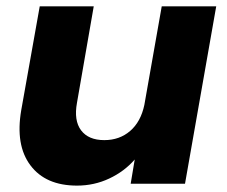

<svg xmlns="http://www.w3.org/2000/svg" viewBox="-20 -578 714 604"><path d="M660.2 -558.1 562 0H391.1L403.8 -76.2Q371.1 -38.6 323.7 -16.4Q276.4 5.9 222.2 5.9Q123.5 5.9 75.7 -57.9Q27.8 -121.6 46.9 -231.9L105 -558.1H274.9L222.2 -254.9Q211.9 -198.7 235.1 -168Q258.3 -137.2 308.1 -137.2Q356 -137.2 389.4 -166Q422.9 -194.8 434.1 -248L488.8 -558.1Z"/></svg>

Font: SVN-Poppins
Style: Bold Italic
Weight: 700
Italic angle: -10°
Designer: Ninad Kale (Devanagari), Jonny Pinhorn (Latin)
Foundry: Indian Type Foundry
Version: Version 3.002 2017